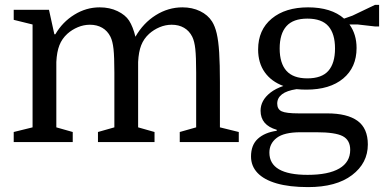

<svg xmlns="http://www.w3.org/2000/svg" viewBox="-20 -580 1575 784"><path d="M113 -60V-480L36 -499V-540H180L202 -440H206Q235 -490 283.5 -520Q332 -550 387 -550Q428 -550 460 -534.5Q492 -519 507 -496Q523 -471 533 -430Q565 -486 616 -518Q667 -550 725 -550Q765 -550 797 -534.5Q829 -519 846 -492Q858 -473 865 -443Q872 -413 875 -365.5Q878 -318 878 -245V-60L955 -41V0H714V-41L781 -60V-283Q781 -348 777.5 -380Q774 -412 765 -430Q753 -454 731.5 -466.5Q710 -479 681 -479Q656 -479 632 -469Q608 -459 589 -442Q567 -422 556.5 -395Q546 -368 544 -327V-60L611 -41V0H380V-41L447 -60V-283Q447 -348 443.5 -380Q440 -412 431 -430Q419 -454 397.5 -466.5Q376 -479 347 -479Q322 -479 298 -469Q274 -459 255 -442Q233 -422 222.5 -395Q212 -368 210 -327V-60L277 -41V0H36V-41Z M1482 10Q1482 86 1417.5 135Q1353 184 1238 184Q1162 184 1110 169Q1058 154 1031.5 126Q1005 98 1005 59Q1005 12 1033 -13.5Q1061 -39 1110 -46V-50Q1044 -69 1044 -128Q1044 -149 1054 -167.5Q1064 -186 1084.5 -202Q1105 -218 1137 -229Q1088 -247 1061 -285Q1034 -323 1034 -378Q1034 -458 1089.5 -504Q1145 -550 1238 -550Q1285 -550 1322 -538.5Q1359 -527 1385 -504L1419 -516L1511 -560H1528V-472H1511L1441 -480H1407Q1436 -440 1436 -384Q1436 -305 1381.5 -259.5Q1327 -214 1231 -214Q1221 -214 1211 -214.5Q1201 -215 1191 -216Q1151 -210 1131.5 -195Q1112 -180 1112 -157Q1112 -134 1130 -125.5Q1148 -117 1200 -117H1316Q1398 -117 1440 -86.5Q1482 -56 1482 10ZM1272 -40H1207Q1140 -40 1110 -17Q1080 6 1080 43Q1080 134 1236 134Q1321 134 1365.5 108Q1410 82 1410 32Q1410 -8 1379.5 -24Q1349 -40 1272 -40ZM1122 -382Q1122 -322 1149.5 -291Q1177 -260 1235 -260Q1294 -260 1321 -291Q1348 -322 1348 -382Q1348 -442 1321 -473Q1294 -504 1235 -504Q1177 -504 1149.5 -473Q1122 -442 1122 -382Z"/></svg>

Font: Domine
Style: Regular
Weight: 400
Designer: Pablo Impallari, Rodrigo Fuenzalida, Brenda Gallo
Foundry: Pablo Impallari, Rodrigo Fuenzalida, Brenda Gallo
Version: Version 2.000